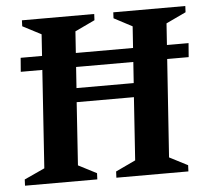

<svg xmlns="http://www.w3.org/2000/svg" viewBox="-47 -662 768 712"><g transform="rotate(-5 337.0 -306.0)"><path d="M39 -422.1 43.1 -473.9H668.1L664 -422.1ZM17.9 0 18.9 -23.1 94.8 -58 128.1 -554 59.1 -589.9 59.9 -612H329L327.9 -588.9L254 -554L239.6 -344H452.6L467 -554L398.9 -589.9L400 -612H668.1L667 -588.9L593.1 -554L559.1 -58L627.1 -23L626.1 0H358L359 -23.1L433 -58L448.8 -291.9H235.7L220 -58L288 -23L287 0Z"/></g></svg>

Font: Ancizar Serif Light
Style: Italic
Weight: 300
Italic angle: -4°
Designer: Cesar Puertas, Viviana Monsalve, Julian Moncada, Julian Prieto, Jose Castro, Felipe Aragon, Mariel Hernandez, Sara Alarc
Version: Version 8.100